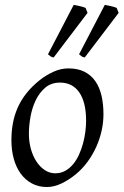

<svg xmlns="http://www.w3.org/2000/svg" viewBox="-20 -732 497 772"><path d="M326.2 -246.1Q326.2 -320.8 298.8 -360.4Q271.5 -399.9 221.2 -399.9Q186 -399.9 162.1 -379.6Q138.2 -359.4 123.5 -328.6Q108.9 -297.9 102.5 -262Q96.2 -226.1 96.2 -194.8Q96.2 -162.1 104.2 -133.1Q112.3 -104 126.7 -82.3Q141.1 -60.5 160.4 -47.9Q179.7 -35.2 202.1 -35.2Q224.6 -35.2 242.4 -45.2Q260.3 -55.2 274.2 -72Q288.1 -88.9 297.9 -110.6Q307.6 -132.3 314 -155.8Q320.3 -179.2 323.2 -202.6Q326.2 -226.1 326.2 -246.1ZM396 -272.9Q396 -240.2 388.7 -206.8Q381.3 -173.3 367.2 -141.8Q353 -110.4 332.3 -81.8Q311.5 -53.2 284.2 -30.8Q271.5 -20.5 257.3 -11.2Q243.2 -2 228.5 5.1Q213.9 12.2 198.7 16.1Q183.6 20 168.9 20Q134.8 20 108.2 5.6Q81.5 -8.8 63.2 -33.9Q44.9 -59.1 35.4 -93.5Q25.9 -127.9 25.9 -168Q25.9 -203.1 31.7 -235.6Q37.6 -268.1 50.8 -298.3Q64 -328.6 85.9 -356.4Q107.9 -384.3 140.1 -410.2Q165 -429.7 194.8 -443.4Q224.6 -457 254.9 -457Q293 -457 319.8 -443.4Q346.7 -429.7 363.5 -405.3Q380.4 -380.9 388.2 -347.2Q396 -313.5 396 -272.9ZM195.8 -501Q188.5 -502 184.1 -504.9Q179.7 -507.8 172.9 -513.7L276.4 -712.4Q281.2 -711.4 287.8 -710.2Q294.4 -709 301.3 -707.3Q308.1 -705.6 314.2 -703.9Q320.3 -702.1 324.2 -700.2L332 -680.2ZM320.8 -501Q313.5 -502 309.1 -504.9Q304.7 -507.8 297.9 -513.7L401.4 -712.4Q406.2 -711.4 412.8 -710.2Q419.4 -709 426.3 -707.3Q433.1 -705.6 439.2 -703.9Q445.3 -702.1 449.2 -700.2L457 -680.2Z"/></svg>

Font: Gentium Basic
Style: Italic
Weight: 400
Italic angle: -8°
Designer: J. Victor Gaultney and Annie Olsen
Foundry: SIL International
Version: Version 1.102; 2013; Maintenance release